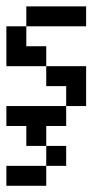

<svg xmlns="http://www.w3.org/2000/svg" viewBox="-20 -395 352 602"><path d="M62.5 -312.5V-375H125V-312.5ZM125 -312.5V-375H187.5V-312.5ZM187.5 -312.5V-375H250V-312.5ZM0 -250V-312.5H62.5V-250ZM0 -187.5V-250H62.5V-187.5ZM62.5 -187.5V-250H125V-187.5ZM125 -125V-187.5H187.5V-125ZM187.5 -125V-187.5H250V-125ZM187.5 -62.5V-125H250V-62.5ZM125 0V-62.5H187.5V0ZM62.5 0V-62.5H125V0ZM0 0V-62.5H62.5V0ZM62.5 62.5V0H125V62.5ZM125 125V62.5H187.5V125ZM62.5 187.5V125H125V187.5ZM0 187.5V125H62.5V187.5Z"/></svg>

Font: AprilSans
Style: Regular
Weight: 400
Designer: typesprite
Version: Version 1.001;PS 001.001;hotconv 1.0.88;makeotf.lib2.5.64775